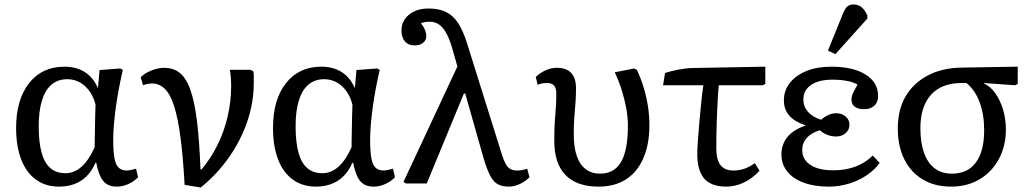

<svg xmlns="http://www.w3.org/2000/svg" viewBox="-20 -820 4608 858"><path d="M243 14Q184 14 140.5 -17.5Q97 -49 74.5 -108Q52 -167 52 -248Q52 -375 110 -448.5Q168 -522 268 -522Q320 -522 358 -498.5Q396 -475 416 -429H418L425 -507L517 -514L529 -508Q519 -465 511 -422.5Q503 -380 497.5 -339.5Q492 -299 489 -262.5Q486 -226 486 -194Q486 -143 491.5 -113Q497 -83 510.5 -70.5Q524 -58 546 -58Q552 -58 563 -60Q574 -62 588 -66L597 -28Q579 -9 553.5 2.5Q528 14 502 14Q462 14 441.5 -11Q421 -36 410 -93H407Q391 -57 368 -33.5Q345 -10 313.5 2Q282 14 243 14ZM272 -46Q312 -46 344.5 -75Q377 -104 403 -162Q403 -177 403.5 -201Q404 -225 404.5 -252.5Q405 -280 405.5 -306Q406 -332 407 -352Q394 -404 360 -435Q326 -466 280 -466Q239 -466 210.5 -442Q182 -418 167.5 -371Q153 -324 153 -256Q153 -184 166 -137.5Q179 -91 205.5 -68.5Q232 -46 272 -46Z M877 18 805 6Q798 -120 786.5 -206.5Q775 -293 758 -346Q741 -399 716.5 -423Q692 -447 659 -447Q640 -447 619 -439L609 -475Q626 -493 656.5 -505Q687 -517 713 -517Q755 -517 783.5 -494Q812 -471 830.5 -419.5Q849 -368 860 -280.5Q871 -193 876 -63H881Q922 -112 952 -172.5Q982 -233 997.5 -300.5Q1013 -368 1013 -437Q1013 -456 1011.5 -474Q1010 -492 1007 -508H1099L1112 -502Q1114 -493 1114 -483Q1114 -473 1114 -448Q1114 -363 1085.5 -278.5Q1057 -194 1004 -118Q951 -42 877 18Z M1391 14Q1332 14 1288.5 -17.5Q1245 -49 1222.5 -108Q1200 -167 1200 -248Q1200 -375 1258 -448.5Q1316 -522 1416 -522Q1468 -522 1506 -498.5Q1544 -475 1564 -429H1566L1573 -507L1665 -514L1677 -508Q1667 -465 1659 -422.5Q1651 -380 1645.5 -339.5Q1640 -299 1637 -262.5Q1634 -226 1634 -194Q1634 -143 1639.5 -113Q1645 -83 1658.5 -70.5Q1672 -58 1694 -58Q1700 -58 1711 -60Q1722 -62 1736 -66L1745 -28Q1727 -9 1701.5 2.5Q1676 14 1650 14Q1610 14 1589.5 -11Q1569 -36 1558 -93H1555Q1539 -57 1516 -33.5Q1493 -10 1461.5 2Q1430 14 1391 14ZM1420 -46Q1460 -46 1492.5 -75Q1525 -104 1551 -162Q1551 -177 1551.5 -201Q1552 -225 1552.5 -252.5Q1553 -280 1553.5 -306Q1554 -332 1555 -352Q1542 -404 1508 -435Q1474 -466 1428 -466Q1387 -466 1358.5 -442Q1330 -418 1315.5 -371Q1301 -324 1301 -256Q1301 -184 1314 -137.5Q1327 -91 1353.5 -68.5Q1380 -46 1420 -46Z M2336 -66 2346 -28Q2329 -10 2303.5 2Q2278 14 2255 14Q2225 14 2205 3.5Q2185 -7 2170.5 -35Q2156 -63 2141 -113L2059 -402H2053L1887 0H1795L1783 -7L2024 -523L2000 -607Q1988 -648 1973.5 -673.5Q1959 -699 1941 -711Q1923 -723 1899 -723Q1888 -723 1880 -721.5Q1872 -720 1861 -716Q1870 -705 1875 -695Q1880 -685 1882.5 -676.5Q1885 -668 1885 -659Q1885 -640 1870.5 -628.5Q1856 -617 1833 -617Q1805 -617 1789.5 -635Q1774 -653 1774 -684Q1774 -713 1789.5 -735Q1805 -757 1832 -769.5Q1859 -782 1895 -782Q1940 -782 1972 -767Q2004 -752 2026.5 -718Q2049 -684 2067 -627L2223 -129Q2231 -103 2240 -87Q2249 -71 2261.5 -64.5Q2274 -58 2290 -58Q2302 -58 2313 -60Q2324 -62 2336 -66Z M2655 14Q2558 14 2507.5 -37.5Q2457 -89 2457 -190Q2457 -241 2459 -273.5Q2461 -306 2463.5 -334.5Q2466 -363 2466 -402Q2466 -426 2456 -437.5Q2446 -449 2426 -449Q2415 -449 2404.5 -447.5Q2394 -446 2383 -441L2374 -476Q2394 -495 2418.5 -506Q2443 -517 2468 -517Q2511 -517 2532.5 -494Q2554 -471 2554 -426Q2554 -395 2552.5 -372Q2551 -349 2549 -327.5Q2547 -306 2545.5 -280.5Q2544 -255 2544 -219Q2544 -162 2557.5 -123Q2571 -84 2597.5 -64Q2624 -44 2661 -44Q2725 -44 2755.5 -96.5Q2786 -149 2786 -259Q2786 -294 2779 -333.5Q2772 -373 2759 -415Q2746 -457 2727 -497L2814 -514L2826 -508Q2844 -470 2856.5 -428.5Q2869 -387 2875.5 -345Q2882 -303 2882 -261Q2882 -175 2855 -113Q2828 -51 2777.5 -18.5Q2727 14 2655 14Z M3226 14Q3159 14 3127.5 -21.5Q3096 -57 3096 -131Q3096 -152 3098.5 -189.5Q3101 -227 3105 -272Q3109 -317 3113.5 -361Q3118 -405 3123 -439H2943L2952 -494Q2964 -498 2980 -502Q2996 -506 3012.5 -509Q3029 -512 3044.5 -514Q3060 -516 3071 -516L3400 -522V-445L3389 -439H3192Q3190 -421 3188.5 -395Q3187 -369 3185.5 -339Q3184 -309 3183 -277Q3182 -245 3181.5 -214.5Q3181 -184 3181 -158Q3181 -107 3199.5 -82.5Q3218 -58 3257 -58Q3283 -58 3306.5 -66Q3330 -74 3353 -91L3374 -57Q3343 -23 3304.5 -4.5Q3266 14 3226 14Z M3684 14Q3620 14 3572 -3.5Q3524 -21 3498 -53.5Q3472 -86 3472 -130Q3472 -175 3499 -208Q3526 -241 3580 -259V-260Q3531 -276 3507 -303.5Q3483 -331 3483 -371Q3483 -416 3510 -450Q3537 -484 3584.5 -503Q3632 -522 3695 -522Q3792 -522 3848 -487Q3904 -452 3904 -391Q3904 -363 3887 -347.5Q3870 -332 3841 -332Q3815 -332 3800 -343Q3785 -354 3785 -375Q3785 -384 3787.5 -392.5Q3790 -401 3796.5 -413Q3803 -425 3812 -442Q3794 -453 3764.5 -458.5Q3735 -464 3700 -464Q3639 -464 3604.5 -440.5Q3570 -417 3570 -375Q3570 -344 3590.5 -320.5Q3611 -297 3649 -285Q3667 -300 3683.5 -307Q3700 -314 3717 -314Q3742 -314 3759 -299.5Q3776 -285 3776 -263Q3776 -240 3759 -225Q3742 -210 3716 -210Q3697 -210 3678 -217Q3659 -224 3644 -238Q3606 -227 3585.5 -204Q3565 -181 3565 -150Q3565 -107 3601.5 -83Q3638 -59 3703 -59Q3740 -59 3772.5 -66.5Q3805 -74 3832 -89Q3859 -104 3880 -125L3911 -92Q3889 -61 3853.5 -37Q3818 -13 3774 0.5Q3730 14 3684 14ZM3713 -578 3680 -594 3746 -757Q3756 -782 3766.5 -791Q3777 -800 3795 -800Q3815 -800 3829.5 -788.5Q3844 -777 3856 -751V-737Z M4230 14Q4157 14 4103.5 -18Q4050 -50 4021 -108.5Q3992 -167 3992 -246Q3992 -330 4027 -389.5Q4062 -449 4126.5 -483Q4191 -517 4280 -518L4528 -522V-445L4516 -439L4377 -449V-447Q4405 -435 4427.5 -403.5Q4450 -372 4462.5 -330Q4475 -288 4475 -241Q4475 -167 4443.5 -109Q4412 -51 4357 -18.5Q4302 14 4230 14ZM4234 -44Q4304 -44 4341 -94Q4378 -144 4378 -238Q4378 -309 4357.5 -363.5Q4337 -418 4299 -449H4277Q4188 -449 4140.5 -396.5Q4093 -344 4093 -247Q4093 -182 4109.5 -136.5Q4126 -91 4157 -67.5Q4188 -44 4234 -44Z"/></svg>

Font: Literata 18pt
Style: Regular
Weight: 400
Designer: Latin by Veronika Burian and Jose Scaglione. Greek by Irene Vlachou. Cyrillic by Vera Evstafieva.
Foundry: TypeTogether
Version: Version 3.103;gftools[0.9.29]